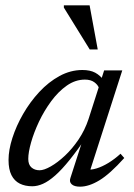

<svg xmlns="http://www.w3.org/2000/svg" viewBox="-20 -690 502 720"><path d="M244 -22.5 296 -183.5H309Q271.5 -128 241.5 -90.8Q211.5 -53.5 186.8 -31.8Q162 -10 141.2 -0.8Q120.5 8.5 101 8.5Q74 8.5 54 -1.5Q34 -11.5 23 -33.2Q12 -55 12 -90Q12 -127.5 26.5 -172.8Q41 -218 66.8 -262.8Q92.5 -307.5 127.2 -345Q162 -382.5 203.2 -405Q244.5 -427.5 289 -427.5Q318 -427.5 336.8 -417.5Q355.5 -407.5 371 -387L351 -360Q347 -372 333.5 -381.8Q320 -391.5 298.5 -391.5Q262.5 -391.5 230.5 -369Q198.5 -346.5 172 -310.5Q145.5 -274.5 126.2 -233.8Q107 -193 96.5 -155.8Q86 -118.5 86 -94Q86 -72.5 98 -62Q110 -51.5 128.5 -51.5Q145 -51.5 170.5 -66Q196 -80.5 223.5 -106.2Q251 -132 274.8 -167.2Q298.5 -202.5 312 -243.5L370.5 -426H431H438.5L313 -35.5L304.5 -54.5Q321 -52 342.2 -58.5Q363.5 -65 386.8 -79.2Q410 -93.5 432 -113.5L446 -97.5Q392 -37.5 352.8 -13.8Q313.5 10 280 10Q258.5 10 248.8 1Q239 -8 244 -22.5ZM346.5 -504.5H316.5L219.5 -661.5V-670H316Z"/></svg>

Font: Newsreader Text
Style: Italic
Weight: 400
Italic angle: -17°
Designer: Hugues Gentile
Foundry: Production Type
Version: Version 1.001